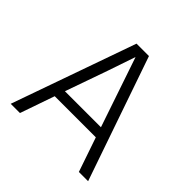

<svg xmlns="http://www.w3.org/2000/svg" viewBox="-173 -829 984 984"><g transform="rotate(45 318.5 -337.0)"><path d="M105 0H38L276 -674H366L599 0H532L468 -187H170ZM321 -622Q283 -506 189 -242H450Z"/></g></svg>

Font: Hind Jalandhar Light
Style: Regular
Weight: 300
Designer: Namrata Goyal
Foundry: Indian Type Foundry
Version: Version 0.702;PS 1.0;hotconv 1.0.81;makeotf.lib2.5.63406